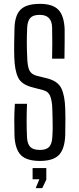

<svg xmlns="http://www.w3.org/2000/svg" viewBox="-20 -827 411 995"><path d="M187 7Q118 7 88 -23.5Q58 -54 55 -125Q54 -171 54 -206.5Q54 -242 57 -289H120Q118 -245 118 -201Q118 -157 120 -115Q122 -81 137 -65.5Q152 -50 187 -50Q220 -50 234.5 -65.5Q249 -81 251 -115Q253 -143 253 -165Q253 -187 252.5 -210.5Q252 -234 251 -265Q250 -303 240.5 -328Q231 -353 203 -360L150 -374Q92 -388 74 -425Q56 -462 54 -531Q53 -564 53.5 -602Q54 -640 55 -676Q56 -746 86 -776.5Q116 -807 187 -807Q253 -807 282.5 -776.5Q312 -746 315 -676Q315 -648 315 -607.5Q315 -567 314 -523H250Q251 -563 251 -604Q251 -645 250 -686Q248 -750 186 -750Q152 -750 137.5 -734.5Q123 -719 121 -686Q119 -647 119 -608.5Q119 -570 121 -531Q122 -486 131.5 -464Q141 -442 171 -434L220 -422Q279 -408 297.5 -370Q316 -332 318 -265Q319 -234 319 -213Q319 -192 318.5 -172Q318 -152 318 -125Q315 -54 285 -23.5Q255 7 187 7ZM149 102V44H220V104L199 148H165L184 102Z"/></svg>

Font: Big Shoulders Display
Style: Regular
Weight: 400
Designer: Patric King
Foundry: XO Type Co
Version: Version 1.000; ttfautohint (v1.8.2)